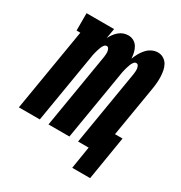

<svg xmlns="http://www.w3.org/2000/svg" viewBox="-176 -651 832 882"><g transform="rotate(30 240.5 -210.0)"><path d="M332 118 351 0H295L361 -396Q362 -404 362.5 -411.5Q363 -419 362 -426Q361 -433 357.5 -439.5Q354 -446 347 -446Q339 -446 333.5 -438.5Q328 -431 325 -423Q322 -415 319.5 -407Q317 -399 315 -391Q313 -383 311.5 -375.5Q310 -368 309 -360L249 0H138L204 -396Q205 -404 205.5 -411.5Q206 -419 205 -426Q204 -433 200.5 -439.5Q197 -446 190 -446Q182 -446 176.5 -438.5Q171 -431 168 -423Q165 -415 162.5 -407Q160 -399 158 -391Q156 -383 154.5 -375.5Q153 -368 152 -360L92 0H-19L54 -438H34V-530H180L171 -477Q177 -489 185 -500Q193 -511 203.5 -520Q214 -529 226.5 -533.5Q239 -538 252 -538Q268 -538 281 -530.5Q294 -523 301.5 -510.5Q309 -498 312.5 -483Q316 -468 317 -452Q323 -468 331 -482.5Q339 -497 350.5 -510Q362 -523 377.5 -530.5Q393 -538 409 -538Q426 -538 439.5 -529.5Q453 -521 460.5 -507.5Q468 -494 471 -478Q474 -462 474.5 -445.5Q475 -429 473.5 -412Q472 -395 469 -378L425 -114H465L427 118Z"/></g></svg>

Font: Iosevka Slab Heavy
Style: Italic
Weight: 900
Italic angle: -9°
Monospace: yes
Designer: Belleve Invis
Foundry: Belleve Invis
Version: Version 11.1.0; ttfautohint (v1.8.3)